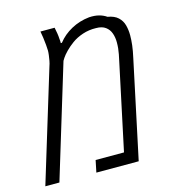

<svg xmlns="http://www.w3.org/2000/svg" viewBox="-126 -721 736 804"><g transform="rotate(-15 242.5 -318.5)"><path d="M-27.8 0 118.7 -480.5Q122.6 -491.2 124.8 -503.2Q127 -515.1 128.4 -526.4Q129.9 -537.6 129.9 -545.9Q129.9 -555.7 128.4 -571Q127 -586.4 124.8 -602.8Q122.6 -619.1 120.1 -631.3H181.6Q184.6 -617.7 186.5 -605.2Q188.5 -592.8 189 -581.5Q189.9 -576.7 189.9 -571.8Q189.9 -566.9 189.9 -562.5H194.8Q218.3 -592.8 254.2 -612.3Q290 -631.8 332 -636.2Q356.4 -637.7 375 -632.8Q393.6 -627.9 407.2 -618.2Q436.5 -613.3 452.1 -598.6Q467.8 -584 473.4 -563.2Q479 -542.5 479 -519Q479 -499 476.3 -476.1Q473.6 -453.1 466.8 -422.9L377 0H193.4L204.1 -51.8H327.1L406.2 -423.8Q410.2 -441.4 412.6 -454.3Q415 -467.3 416.3 -479.2Q417.5 -491.2 417.5 -504.9Q417.5 -526.4 411.1 -544.4Q404.8 -562.5 389.6 -573.7Q374.5 -585 348.6 -585Q317.9 -585.9 290.3 -576.7Q262.7 -567.4 242.7 -552.7Q225.1 -540 210.4 -525.1Q195.8 -510.3 188.5 -499L181.6 -487.8L33.2 0Z"/></g></svg>

Font: Open Sans SemiCondensed Light
Style: Italic
Weight: 300
Width: 4
Italic angle: -12°
Designer: Monotype Design Team
Foundry: Monotype Imaging Inc.
Version: Version 3.000